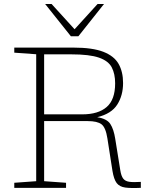

<svg xmlns="http://www.w3.org/2000/svg" viewBox="-20 -947 762 968"><path d="M52 -681.5V-707H350.5Q446.5 -707 501 -685.8Q555.5 -664.5 578 -624.8Q600.5 -585 600.5 -528.5Q600.5 -466 571.2 -419.8Q542 -373.5 470 -356Q519 -348.5 536.2 -322Q553.5 -295.5 561 -247L586.5 -88.5Q591 -60 601 -46.8Q611 -33.5 631.8 -30.5Q652.5 -27.5 690 -30V0Q640 2.5 611.2 -1.5Q582.5 -5.5 568.2 -24.2Q554 -43 547 -85.5L521.5 -249Q513 -304 492 -320.2Q471 -336.5 422 -336.5H202.5V-33.5L313 -25.5V0H52V-25.5L162.5 -33.5V-673.5ZM395 -370.5Q475 -370.5 517.8 -407.5Q560.5 -444.5 560.5 -526.5Q560.5 -574.5 543.5 -607.2Q526.5 -640 478.8 -656.5Q431 -673 339.5 -673H202.5V-370.5ZM504.5 -927 375 -764H337.5L207.5 -927H240L356 -799.5L472 -927Z"/></svg>

Font: Newsreader Caption ExtraLight
Style: Regular
Weight: 275
Designer: Hugues Gentile
Foundry: Production Type
Version: Version 1.001